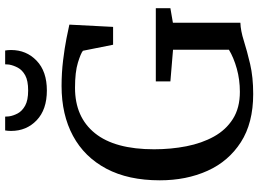

<svg xmlns="http://www.w3.org/2000/svg" viewBox="-152 -864 1027 764"><g transform="rotate(-90 362.0 -482.5)"><path d="M369.5 11Q254 11 177.8 -38Q101.5 -87 63.8 -171Q26 -255 26 -360.5Q26 -486 72.2 -573.2Q118.5 -660.5 202.8 -706Q287 -751.5 401.5 -751.5Q453.5 -751.5 503 -745.5Q552.5 -739.5 590.5 -732Q628.5 -724.5 645.5 -720.5L636.5 -546.5H565.5L541.5 -666.5Q531.5 -675 494.2 -686.5Q457 -698 394 -698Q277.5 -698 213.5 -618.8Q149.5 -539.5 149.5 -383.5Q149.5 -316 161.5 -254.8Q173.5 -193.5 200 -145.5Q226.5 -97.5 270.2 -69.8Q314 -42 378 -42Q426.5 -42 470.2 -54.2Q514 -66.5 545.5 -85.5V-308L419.5 -318.5V-376.5H711V-318.5L653 -308.5V-40Q621.5 -39 581.2 -26.2Q541 -13.5 488.8 -1.2Q436.5 11 369.5 11ZM383.5 -810Q307.5 -810 265 -850.5Q222.5 -891 222.5 -952.5Q222.5 -965.5 224.5 -976H279.5Q279.5 -973.5 279.8 -969.2Q280 -965 280.5 -960Q283 -943.5 292.2 -926Q301.5 -908.5 323 -896.5Q344.5 -884.5 383.5 -884.5Q422.5 -884.5 443.8 -896.2Q465 -908 474.2 -925.5Q483.5 -943 486.5 -960Q487 -965 487.2 -969.2Q487.5 -973.5 487.5 -976H542.5Q544.5 -965.5 544.5 -952.5Q544.5 -891.5 502 -850.8Q459.5 -810 383.5 -810Z"/></g></svg>

Font: Merriweather
Style: Regular
Weight: 400
Designer: Eben Sorkin
Foundry: Eben Sorkin
Version: Version 2.100; ttfautohint (v1.7.19-72a1) -l 8 -r 50 -G 200 